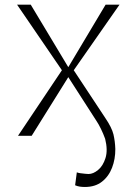

<svg xmlns="http://www.w3.org/2000/svg" viewBox="-20 -565 571 799"><path d="M55 0 237.6 -272.7 51.1 -545.5H108L264.2 -285.5L419.4 -545.5H477.3L286.9 -272.7L417.6 -74.9Q445.3 -34.1 452.1 -5.9Q458.8 22.4 459.9 55Q460.2 97.3 446.2 133.3Q432.2 169.4 404.1 191.2Q376.1 213.1 333.5 213.1Q321.7 213.1 312.1 211.6Q302.6 210.2 292.6 206L299.7 152Q302.9 154.1 313.6 155.7Q324.2 157.3 335 158.2Q345.9 159.1 348.4 159.1Q367.9 159.1 388.3 142.2Q408.7 125.4 419 92.7Q429.3 60 417.6 12.8Q409.8 -8.9 400 -28.8Q390.3 -48.7 382.1 -60.7L264.2 -244L111.9 0Z"/></svg>

Font: Inter Extra Light BETA
Style: Regular
Weight: 200
Designer: Rasmus Andersson
Foundry: rsms
Version: Version 3.011;git-f93a4a705